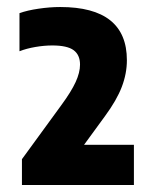

<svg xmlns="http://www.w3.org/2000/svg" viewBox="-20 -459 440 547"><path d="M361.5 -46.5V68H42.5V-5.5L155.5 -160.5Q183 -198 195.5 -225.2Q208 -252.5 208 -275Q208 -302.5 189.8 -316Q171.5 -329.5 129 -329.5Q106 -329.5 81 -325.2Q56 -321 35.5 -313V-421.5Q57.5 -429.5 89.8 -434.2Q122 -439 151.5 -439Q341.5 -439 341.5 -287.5Q341.5 -249.5 327 -211.5Q312.5 -173.5 279 -128L219.5 -46.5Z"/></svg>

Font: Encode Sans Condensed ExtraBold
Style: Regular
Weight: 800
Width: 3
Designer: Multiple Designers
Foundry: Impallari Type
Version: Version 2.000